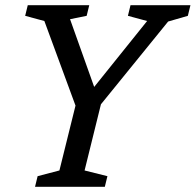

<svg xmlns="http://www.w3.org/2000/svg" viewBox="-20 -720 754 740"><path d="M77 -659 87 -700H324L314 -659L250 -646L343 -385L547 -639L473 -659L483 -700H714L704 -659L628 -637L369 -318L306 -63L394 -41L384 0H115L125 -41L209 -63L271 -313L151 -639Z"/></svg>

Font: Volkhov
Style: Italic
Weight: 400
Italic angle: -12°
Designer: Cyreal (www.cyreal.org)
Foundry: Cyreal (www.cyreal.org)
Version: Version 1.010